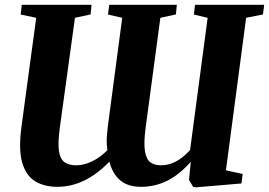

<svg xmlns="http://www.w3.org/2000/svg" viewBox="-20 -763 1118 798"><path d="M219 13.5Q164.5 13.5 126.2 -9.5Q88 -32.5 72.2 -87.5Q56.5 -142.5 69.5 -238.5L130.5 -689L66 -702.5L70.5 -743H360.5L356.5 -703L291.5 -689L228.5 -231Q220 -169 225 -135.5Q230 -102 248 -89Q266 -76 296 -76Q316.5 -76 338.5 -82.8Q360.5 -89.5 382.8 -103.5Q405 -117.5 426 -138.5Q424.5 -150 423.8 -164.5Q423 -179 424.2 -197Q425.5 -215 428 -236.5L488 -689L429 -702.5L434 -743H715L711 -703L646.5 -689L585 -230Q577 -168 582.5 -134.5Q588 -101 604.8 -88.5Q621.5 -76 647.5 -76Q668.5 -76 688.5 -82.2Q708.5 -88.5 728.8 -102.5Q749 -116.5 770 -139.5L843 -689L786 -702.5L790.5 -743H1078L1073 -703L1003 -689L919 -55L988.5 -40L983.5 -0.5L795 15.5L783 14L765.5 -15.5L773 -90.5Q724.5 -36 673.8 -11.2Q623 13.5 566.5 13.5Q512 13.5 480 -13.2Q448 -40 434.5 -91Q384 -38.5 329.8 -12.5Q275.5 13.5 219 13.5Z"/></svg>

Font: Merriweather 60pt ExtraBold
Style: Italic
Weight: 800
Italic angle: -7.8°
Version: Version 2.101